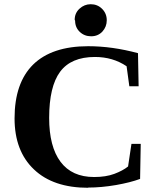

<svg xmlns="http://www.w3.org/2000/svg" viewBox="-20 -879 762 910"><path d="M398 10V11Q232 11 141 -76Q49 -163 49 -318Q49 -486 137 -573Q226 -660 398 -660Q512 -660 634 -627L637 -470H593L580 -565Q515 -609 430 -609Q317 -609 265 -539Q213 -469 213 -320Q213 -184 267 -112Q321 -40 426 -40Q482 -40 522 -55Q562 -70 587 -90L603 -197H647L644 -31Q598 -14 530 -2Q460 10 398 10ZM336 -781 334 -785Q334 -817 357 -838Q380 -859 410 -859Q442 -859 464 -837Q486 -815 486 -783Q486 -752 465 -729Q444 -707 412 -707Q380 -707 358 -728Q336 -749 336 -781Z"/></svg>

Font: Libra Serif Modern
Style: Bold
Weight: 700
Designer: Stefan Peev, Context Ltd
Foundry: Ascender Corporation
Version: Version 1.000